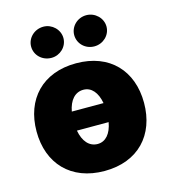

<svg xmlns="http://www.w3.org/2000/svg" viewBox="-113 -842 831 942"><g transform="rotate(-15 302.5 -371.0)"><path d="M302.7 9.8C473.6 9.8 575.2 -100.6 575.2 -263.7C575.2 -426.8 473.6 -537.1 302.7 -537.1C131.8 -537.1 29.3 -426.8 29.3 -263.7C29.3 -100.6 131.8 9.8 302.7 9.8ZM303.7 -127C261.2 -127 231.9 -160.6 221.7 -216.8H382.8C373 -160.6 344.7 -127 303.7 -127ZM194.3 -593.8C238.3 -593.8 275.4 -628.9 275.4 -672.9C275.4 -715.8 238.3 -752 194.3 -752C147.5 -752 111.3 -715.8 111.3 -672.9C111.3 -628.9 147.5 -593.8 194.3 -593.8ZM412.1 -593.8C457 -593.8 494.1 -628.9 494.1 -672.9C494.1 -715.8 457 -752 412.1 -752C366.2 -752 330.1 -715.8 330.1 -672.9C330.1 -628.9 366.2 -593.8 412.1 -593.8ZM221.7 -313.5C231.9 -369.1 261.2 -402.3 303.7 -402.3C344.7 -402.3 372.6 -369.1 382.8 -313.5Z"/></g></svg>

Font: Pretendard Black
Style: Regular
Weight: 900
Designer: Base glyphs from Inter by Rasmus Andersson; Hangeul glyphs from Noto Sans CJK(Source Han Sans) by Jang Soo-young and Kan
Foundry: Kil Hyung-jin
Version: Version 1.309;Glyphs 3.2 (3225)